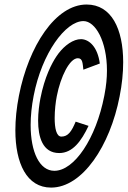

<svg xmlns="http://www.w3.org/2000/svg" viewBox="-20 -682 576 866"><path d="M333 -504.4C295.9 -497.6 258.8 -464.8 233.9 -426.8C213.9 -396.5 181.2 -335.9 162.1 -237.8C157.2 -211.4 151.9 -175.3 151.9 -138.2C151.9 -65.4 171.4 8.3 247.1 8.3C307.6 8.3 346.7 -45.4 379.4 -114.3L321.3 -133.3C302.7 -88.9 287.1 -65.9 256.8 -65.9C233.9 -65.9 226.6 -105 226.6 -149.4C226.6 -184.1 231 -222.7 236.3 -249C253.4 -336.4 293.9 -419.4 331.1 -419.4C353.5 -419.4 352.5 -395.5 356 -367.7L430.2 -395.5C420.4 -469.7 383.3 -503.9 346.7 -505.4C340.8 -505.4 337.9 -504.4 334.5 -504.4ZM356.4 -586.9C410.2 -586.9 462.4 -496.1 462.4 -363.8C462.4 -330.6 459 -294.9 451.7 -257.3L450.2 -249C413.1 -57.6 315.4 88.4 225.1 88.4C158.7 88.4 118.2 4.9 118.2 -118.2C118.2 -158.2 122.6 -203.1 131.8 -250C168.9 -441.9 275.4 -586.9 356.4 -586.9ZM370.6 -661.6C230 -661.6 108.9 -473.1 65.4 -250.5C54.7 -195.8 49.3 -143.1 49.3 -94.2C49.3 54.7 100.6 164.1 210.4 164.1C352.1 164.1 476.6 -24.9 519.5 -247.1C530.3 -301.3 535.6 -353 535.6 -401.4C535.6 -551.3 482.9 -661.6 370.6 -661.6Z"/></svg>

Font: Fantasque Sans Mono
Style: RegItalic
Weight: 400
Italic angle: -11°
Monospace: yes
Designer: Jany Belluz
Version: Version 1.6.3